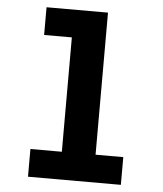

<svg xmlns="http://www.w3.org/2000/svg" viewBox="-53 -781 705 828"><g transform="rotate(5 300.0 -367.5)"><path d="M99 0V-120H235V-615H115V-735H381V-120H501V0Z"/></g></svg>

Font: Iosevka Heavy Extended
Style: Regular
Weight: 900
Width: 7
Monospace: yes
Designer: Belleve Invis
Foundry: Belleve Invis
Version: Version 32.5.0; ttfautohint (v1.8.4)